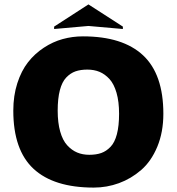

<svg xmlns="http://www.w3.org/2000/svg" viewBox="-20 -830 797 866"><path d="M224.1 -699.2V-710L378.9 -810.1L534.2 -710V-699.2L378.9 -712.9ZM402.8 16.1Q222.7 16.1 131.3 -68.6Q40 -153.3 40 -331.1Q40 -398.4 58.1 -454.6Q76.2 -510.7 106.4 -549.3Q136.7 -587.9 177.5 -614.7Q218.3 -641.6 262.7 -653.8Q307.1 -666 354 -666Q533.7 -666 625.2 -580.6Q716.8 -495.1 716.8 -316.9Q716.8 -233.9 689.5 -168.2Q662.1 -102.5 616.7 -63.2Q571.3 -23.9 516.6 -3.9Q461.9 16.1 402.8 16.1ZM382.8 -131.8Q414.1 -131.8 436.8 -139.9Q459.5 -147.9 478.5 -167.7Q497.6 -187.5 507.3 -224.9Q517.1 -262.2 517.1 -316.9Q517.1 -371.6 505.6 -411.4Q494.1 -451.2 473.9 -473.4Q453.6 -495.6 429 -505.9Q404.3 -516.1 374 -516.1Q343.3 -516.1 320.3 -508.1Q297.4 -500 278.6 -480.2Q259.8 -460.4 250 -423.1Q240.2 -385.7 240.2 -331.1Q240.2 -276.4 251.5 -236.6Q262.7 -196.8 283.2 -174.6Q303.7 -152.3 328.1 -142.1Q352.5 -131.8 382.8 -131.8Z"/></svg>

Font: Mayenne Sans Regular
Style: Regular
Weight: 600
Width: 6
Designer: Jérémy Landes — Studio Triple
Foundry: Jérémy Landes — Studio Triple
Version: Version 1.001;hotconv 1.0.109;makeotfexe 2.5.65596